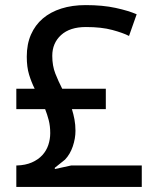

<svg xmlns="http://www.w3.org/2000/svg" viewBox="-20 -733 634 753"><path d="M44 -385H116Q103 -411 94 -440.5Q85 -470 85 -511Q85 -560 101.5 -597.5Q118 -635 148 -660.5Q178 -686 220.5 -699.5Q263 -713 316 -713Q383 -713 433.5 -702Q484 -691 516 -677L486 -592Q463 -604 420.5 -615.5Q378 -627 317 -627Q254 -627 219.5 -595.5Q185 -564 185 -514Q185 -475 197 -444.5Q209 -414 224 -385H395V-305H262Q268 -286 272 -265Q276 -244 276 -220Q276 -190 265.5 -159Q255 -128 235 -107L195 -75V-70L259 -84H536V0H44V-84H46Q80 -85 105 -96Q130 -107 146 -124.5Q162 -142 169.5 -164.5Q177 -187 177 -211Q177 -239 171 -262Q165 -285 157 -305H44Z"/></svg>

Font: PT Sans Caption
Style: Regular
Weight: 400
Designer: A.Korolkova, O.Umpeleva, V.Yefimov
Foundry: ParaType Ltd
Version: Version 2.004W OFL